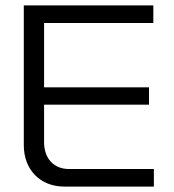

<svg xmlns="http://www.w3.org/2000/svg" viewBox="-20 -690 643 710"><path d="M68 -670V-153C68 -62 129 0 218 0H549V-65H235C179 -65 143 -104 143 -164V-303H531V-367H143V-605H547V-670Z"/></svg>

Font: LT Wave Alt Light
Style: Regular
Weight: 300
Designer: Daniel Lyons
Version: Version 2.5 (Glyphs App)